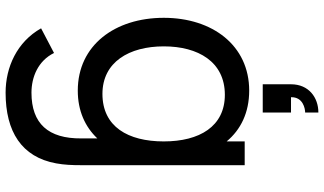

<svg xmlns="http://www.w3.org/2000/svg" viewBox="-249 -609 1123 665"><g transform="rotate(90 312.5 -276.5)"><path d="M369.8 -722.9H316.7C315.6 -764.6 356.2 -771.9 369.8 -771.9V-817.7C317.7 -817.7 271.9 -784.4 271.9 -722.9V-625H369.8ZM469.8 -562.5V-500C429.2 -549 369.8 -578.1 293.8 -578.1C137.5 -578.1 41.7 -451 41.7 -282.3C41.7 -113.5 136.5 15.6 293.8 15.6C363.5 15.6 418.8 -9.4 459.4 -52.1V3.1C460.4 117.7 408.3 176 301 176C246.9 176 190.6 153.1 163.5 97.9L78.1 142.7C125 226 212.5 265.6 301 265.6C435.4 265.6 524 210.4 545.8 90.6C551 62.5 552.1 35.4 552.1 4.2V-562.5ZM305.2 -69.8C194.8 -69.8 140.6 -162.5 140.6 -282.3C140.6 -401 193.8 -493.8 308.3 -493.8C417.7 -493.8 469.8 -406.3 469.8 -282.3C469.8 -158.3 418.8 -69.8 305.2 -69.8Z"/></g></svg>

Font: Manrope3 Medium
Style: Regular
Weight: 500
Width: 4
Designer: Mikhail Sharanda
Foundry: Mikhail Sharanda
Version: Version 3.000;PS 003.000;hotconv 1.0.88;makeotf.lib2.5.64775